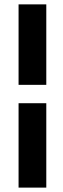

<svg xmlns="http://www.w3.org/2000/svg" viewBox="-20 -731 290 883"><path d="M65.4 131.8V-256.3H192.9V131.8ZM65.4 -340.8V-710.9H192.9V-340.8Z"/></svg>

Font: Roboto Slab LO
Style: Bold
Weight: 700
Designer: Google
Version: Version 2.000